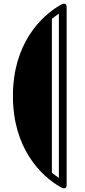

<svg xmlns="http://www.w3.org/2000/svg" viewBox="-20 -820 461 1040"><path d="M50 -300C50 -19 199 132 309 194C314 197 321 200 327 200C334 200 341 196 341 183V-782C341 -796 334 -800 327 -800C321 -800 314 -797 309 -794C199 -731 50 -581 50 -300ZM261 -718C276 -729 277 -731 299 -746V144C292 139 273 125 261 116Z"/></svg>

Font: Fascinate Inline
Style: Regular
Weight: 900
Designer: Astigmatic (AOETI)
Foundry: Astigmatic (AOETI)
Version: Version 1.000